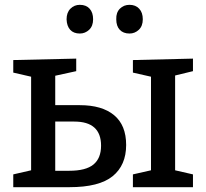

<svg xmlns="http://www.w3.org/2000/svg" viewBox="-20 -776 854 796"><path d="M780 -53V0H531V-53L606 -70V-458L531 -475V-527L780 -533V-481L706 -463V-70ZM35 0V-53L109 -70V-458L35 -475V-527L296 -533V-481L209 -462V-340H311Q403 -340 453 -298.5Q503 -257 503 -175Q503 -91 447 -45.5Q391 0 268 0ZM288 -272H209V-68H267Q336 -68 367.5 -94Q399 -120 399 -172Q399 -272 288 -272ZM517 -637Q491 -637 476.5 -652.5Q462 -668 462 -696Q461 -724 477 -740Q493 -756 517 -756Q542 -756 557 -740Q572 -724 572 -696Q572 -668 555.5 -652.5Q539 -637 517 -637ZM311 -637Q285 -637 271 -652.5Q257 -668 256 -696Q256 -724 272 -740Q288 -756 311 -756Q337 -756 351.5 -740Q366 -724 366 -696Q366 -668 349.5 -652.5Q333 -637 311 -637Z"/></svg>

Font: Bitter Medium
Style: Regular
Weight: 500
Designer: Sol Matas, and Bitter project Authors
Foundry: Sol Matas
Version: Version 2.001